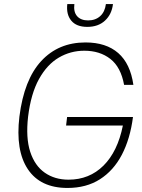

<svg xmlns="http://www.w3.org/2000/svg" viewBox="-20 -920 704 950"><path d="M313 -900H348Q343 -861 361.5 -840Q380 -819 416 -819Q452 -819 475.5 -840Q499 -861 504 -900H539Q533 -849 499.5 -818Q466 -787 412 -787Q358 -787 332.5 -818Q307 -849 313 -900ZM312 -341H638Q624 -233 583 -154.5Q542 -76 474.5 -33Q407 10 314 10Q180 10 118 -82.5Q56 -175 76 -343Q99 -526 184 -618Q269 -710 403 -710Q505 -710 565 -657.5Q625 -605 640 -500H594Q578 -588 526 -628.5Q474 -669 397 -669Q329 -669 271 -635Q213 -601 173 -529Q133 -457 119 -343Q107 -238 129.5 -169Q152 -100 201.5 -65.5Q251 -31 319 -31Q422 -31 492 -100.5Q562 -170 588 -299H307Z"/></svg>

Font: Haskoy ExtraLight
Style: Italic
Weight: 200
Designer: Ertekin Erdin
Foundry: Ertekin Erdin
Version: Version 2.000; ttfautohint (v1.8.4.7-5d5b)